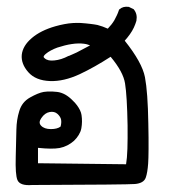

<svg xmlns="http://www.w3.org/2000/svg" viewBox="-20 -357 540 560"><path d="M73.7 182.6Q38.1 185.5 30.8 168Q24.4 152.3 25.9 100.1Q27.3 48.8 27.8 21Q28.3 -7.8 36.1 -32.7Q43.9 -59.6 67.9 -72.8Q79.1 -79.1 89.1 -83.3Q99.1 -87.4 107.4 -88.9Q112.8 -89.8 119.1 -90.1Q125.5 -90.3 132.3 -90.1Q139.2 -89.8 147 -88.9Q158.7 -87.4 170.2 -81.1Q181.6 -74.7 192.4 -63.5Q199.7 -56.6 204.8 -49.6Q210 -42.5 213.4 -35.4Q216.8 -28.3 217.8 -21.5Q220.7 -2 217.3 17.1Q216.3 22.5 214.4 27.1Q212.4 31.7 209.7 36.4Q207 41 203.6 45.2Q200.2 49.3 195.8 53.7Q187 61.5 176.5 66.9Q166 72.3 153.8 74.7Q131.8 78.6 90.8 74.2V119.1L347.7 122.1Q350.6 105.5 351.6 77.1Q352.5 48.8 352.1 8.8Q350.6 -77.6 344.7 -113.8Q339.4 -147.5 302.7 -191.4Q255.9 -161.1 212.4 -140.6Q166 -119.1 126 -120.6Q84 -122.1 62.5 -146.5Q41 -170.9 43.5 -197.3Q46.4 -223.6 72.8 -246.1Q98.6 -268.1 141.1 -280.3Q154.8 -284.2 167.7 -286.6Q180.7 -289.1 192.6 -289.8Q204.6 -290.5 215.3 -290Q223.1 -289.6 230 -288.8Q236.8 -288.1 242.9 -287.4Q249 -286.6 254.4 -285.9Q259.8 -285.2 264.2 -284.2Q279.3 -280.3 294.4 -273.4Q306.2 -285.6 313.5 -297.9Q317.4 -305.2 320.8 -312.3Q324.2 -319.3 326.7 -327.1L327.1 -328.6L328.1 -329.6Q338.9 -339.4 355.5 -336.9H356.4L356.9 -336.4L368.7 -330.6L370.1 -330.1L370.6 -329.1Q381.3 -315.9 377.9 -296.9V-296.4Q375 -286.6 370.4 -276.6Q365.7 -266.6 358.9 -257.1Q352.1 -247.6 343.8 -238.3Q394.5 -174.8 402.8 -131.8Q411.1 -88.4 412.6 2.9Q413.6 48.3 413.3 77.6Q413.1 106.9 412.1 120.1Q410.2 146.5 405.3 160.6Q402.3 169.4 394 174.1Q385.7 178.7 373.5 179.7Q351.1 181.6 73.7 182.6ZM156.7 12.2Q159.7 1 158.2 -7.8Q156.7 -16.6 147.5 -24.9Q138.7 -32.7 125 -30.3Q110.8 -27.8 100.6 -12.7Q91.3 0.5 99.6 9.3Q108.9 19.5 128.4 19.5Q147 19.5 156.7 12.2ZM180.7 -193.8Q186 -196.3 191.9 -198.7Q197.8 -201.2 203.9 -204.1Q210 -207 215.8 -210.4Q229.5 -217.3 242.7 -224.6Q240.2 -225.6 238 -226.3Q235.8 -227.1 233.4 -227.8Q231 -228.5 228.8 -228.8Q226.6 -229 224.1 -229.5Q220.2 -230 216.1 -230.2Q211.9 -230.5 207.5 -230.2Q203.1 -230 198.5 -229.7Q193.8 -229.5 189 -228.5Q179.2 -227.1 168.7 -224.4Q158.2 -221.7 147.5 -218.3Q136.7 -214.4 128.2 -209.7Q119.6 -205.1 113.3 -199.7Q109.4 -196.3 108.2 -194.1Q106.9 -191.9 107.4 -190.4Q107.9 -189 110.4 -187Q119.1 -178.7 138.2 -180.7Q158.7 -182.6 179.7 -193.8H180.2Z"/></svg>

Font: NaikaiFont
Style: SemiBold
Weight: 600
Version: Version 1.89